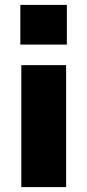

<svg xmlns="http://www.w3.org/2000/svg" viewBox="-20 -764 357 784"><path d="M63 -582V-744H253V-582ZM67 0V-498H250V0Z"/></svg>

Font: Nunito Sans 10pt Black
Style: Regular
Weight: 900
Designer: Vernon Adams
Foundry: Vernon Adams
Version: Version 3.101;gftools[0.9.27]